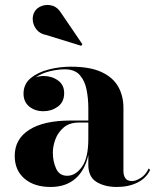

<svg xmlns="http://www.w3.org/2000/svg" viewBox="-20 -733 620 763"><path d="M163.5 -594Q139 -598.5 125.5 -615.2Q112 -632 110.2 -652.5Q108.5 -673 119 -689Q128 -703 147.2 -709.8Q166.5 -716.5 187.8 -710.5Q209 -704.5 223.5 -680.5L307.5 -557L302.5 -551ZM260.5 -254H331V-304.5Q331 -340.5 324.2 -375.8Q317.5 -411 297.5 -434.2Q277.5 -457.5 237.5 -457.5Q210 -457.5 177.8 -449.8Q145.5 -442 121.5 -425.5Q136.5 -431 153 -431Q185.5 -431 210.2 -413.5Q235 -396 235 -363Q235 -327.5 209.8 -309.2Q184.5 -291 153 -291Q118.5 -291 96 -309.8Q73.5 -328.5 73.5 -361Q73.5 -398.5 101.5 -422Q129.5 -445.5 173 -456.8Q216.5 -468 262 -468Q338 -468 383.8 -446.5Q429.5 -425 450 -388.2Q470.5 -351.5 470.5 -304.5V-53Q470.5 -36.5 478 -25Q485.5 -13.5 505 -13.5Q519 -13.5 538.8 -25.5Q558.5 -37.5 571 -63.5L576.5 -58Q562 -25.5 526.8 -7.8Q491.5 10 444.5 10Q396 10 363.5 -10Q331 -30 331 -78V-117Q318 -57 280 -23.5Q242 10 181 10Q116 10 77.2 -23.2Q38.5 -56.5 38.5 -113.5Q38.5 -180.5 96.2 -217.2Q154 -254 260.5 -254ZM247 -34.5Q280 -34.5 305.5 -69.8Q331 -105 331 -181V-246H294Q256 -246 233.2 -226.5Q210.5 -207 200.2 -179.5Q190 -152 190 -127Q190 -91.5 203 -63Q216 -34.5 247 -34.5Z"/></svg>

Font: Bodoni* 24pt
Style: Bold
Weight: 700
Version: Version 2.3